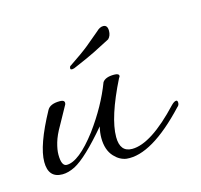

<svg xmlns="http://www.w3.org/2000/svg" viewBox="-54 -325 400 382"><g transform="rotate(-15 146.0 -133.5)"><path d="M164 0Q150 -2 139 -14Q126 -28 126 -53Q126 -64 129 -76Q84 -23 59 -10Q45 -3 33 -3Q4 -3 4 -36Q4 -70 39 -134Q45 -145 65 -145Q77 -145 74 -136L53 -98Q43 -81 39 -67Q35 -53 35 -43Q35 -19 46 -19Q71 -19 109 -69Q142 -114 159 -159Q165 -168 183 -168Q193 -168 193 -163Q193 -161 191 -159Q155 -87 155 -47Q155 -16 180 -16Q219 -16 279 -80Q285 -86 289 -86Q292 -86 292 -81Q292 -76 288 -73Q215 5 164 0ZM106 -200Q102 -200 102 -202Q102 -207 105 -208Q132 -226 145.5 -237Q159 -248 173 -260Q180 -267 187 -267Q196 -267 196 -255Q196 -245 190 -239Q171 -229 156 -221.5Q141 -214 115 -203Q109 -200 106 -200Z"/></g></svg>

Font: Passions Conflict
Style: Regular
Weight: 400
Designer: Robert E. Leuschke
Foundry: Robert E. Leuschke
Version: Version 1.010; ttfautohint (v1.8.3)